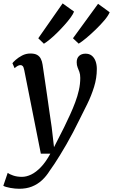

<svg xmlns="http://www.w3.org/2000/svg" viewBox="-61 -890 682 1159"><path d="M85.5 -466Q82 -484.5 76.5 -490.8Q71 -497 63 -497Q54.5 -497 46.2 -492.5Q38 -488 27 -478.5L14 -508.5Q18 -514.5 33.5 -528.5Q49 -542.5 72.2 -554.8Q95.5 -567 122.5 -567Q148 -567 162.8 -558.8Q177.5 -550.5 185.2 -535.5Q193 -520.5 196 -500Q203 -452.5 210 -405.2Q217 -358 223.8 -310.8Q230.5 -263.5 237.2 -216.5Q244 -169.5 251 -122.5L265 -1.5L326 -121.5Q345 -160.5 362.2 -198.2Q379.5 -236 393.2 -272.8Q407 -309.5 415.2 -346Q423.5 -382.5 423.5 -419.5Q423.5 -441.5 418.2 -455.8Q413 -470 407.5 -483Q402 -496 402 -514.5Q402 -539 416.5 -552.5Q431 -566 455.5 -566Q478 -566 493 -554Q508 -542 515.8 -521Q523.5 -500 523.5 -473.5Q523.5 -419 507 -365.8Q490.5 -312.5 465.8 -262.2Q441 -212 417.5 -165.5Q399 -127.5 379.5 -90.5Q360 -53.5 340.2 -19Q320.5 15.5 302 45.2Q283.5 75 267.8 99.2Q252 123.5 239.5 140Q218.5 174 191.8 198.5Q165 223 131.5 236.2Q98 249.5 54.5 249.5Q30 249.5 0.8 244.2Q-28.5 239 -41 231.5L-14.5 153.5Q-5.5 161 17.8 169.2Q41 177.5 71.5 177.5Q98.5 177.5 127.5 163.5Q156.5 149.5 186 118.8Q215.5 88 243 37.5H185.5ZM204 -626 170 -659 317 -869.5 386 -820Q380.5 -805 365 -783.8Q349.5 -762.5 328.2 -738.8Q307 -715 284.2 -692.5Q261.5 -670 240.2 -652.5Q219 -635 204 -626ZM414 -626.5 379.5 -659 531 -867 601 -816Q593 -796 569.8 -768.2Q546.5 -740.5 516.5 -711.5Q486.5 -682.5 458.8 -659.5Q431 -636.5 414 -626.5Z"/></svg>

Font: Merriweather Medium
Style: Italic
Weight: 500
Italic angle: -7.8°
Version: Version 2.101